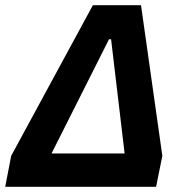

<svg xmlns="http://www.w3.org/2000/svg" viewBox="-26 -718 720 738"><path d="M-6 0 17 -119 331 -698H516L598 -119L574 0ZM453 -128 401 -567H393L172 -128Z"/></svg>

Font: Aneliza
Style: Bold Italic
Weight: 700
Italic angle: -11.31°
Designer: Mike Abbink, Paul van der Laan, Pieter van Rosmalen
Foundry: Bold Monday
Version: Version 3.0